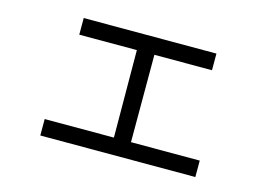

<svg xmlns="http://www.w3.org/2000/svg" viewBox="-77 -648 1154 827"><g transform="rotate(15 500.0 -234.5)"><path d="M154.3 34.2V-39.1H462.9L460.9 -428.7H204.1V-502.9H795.9V-428.7H539.1V-39.1H845.7V34.2Z"/></g></svg>

Font: GenEi M Gothic v2 Regular
Style: Regular
Weight: 400
Version: Version 2.0